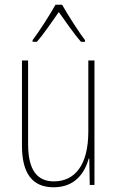

<svg xmlns="http://www.w3.org/2000/svg" viewBox="-20 -783 498 813"><path d="M243 -763H215C191 -720 144 -647 118 -613V-606H136C166 -640 203 -695 229 -732C257 -693 292 -641 323 -606H340V-613C320 -638 268 -718 243 -763ZM380 -527H354V-227C354 -82 296 -15 208 -15C138 -15 99 -62 99 -173V-527H73V-166C73 -49 117 10 207 10C300 10 339 -53 356 -112H358L360 0H380Z"/></svg>

Font: Noto Sans Hebrew Condensed Thin
Style: Regular
Weight: 100
Width: 3
Designer: Monotype Design Team
Foundry: Monotype Imaging Inc.
Version: Version 2.004